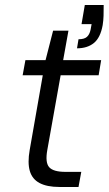

<svg xmlns="http://www.w3.org/2000/svg" viewBox="-20 -743 432 763"><path d="M216 0Q167 0 137.5 -15.5Q108 -31 98.5 -63.5Q89 -96 98 -147L150 -444H70L81 -504H161L191 -621H252L231 -504H382L372 -444H221L168 -147Q159 -97 175.5 -78.5Q192 -60 240 -60H303L292 0ZM286 -551 292 -587Q315 -587 325.5 -596.5Q336 -606 340 -625L344 -647H304L317 -723H392Q392 -698 391.5 -680Q391 -662 388 -643Q379 -593 353 -572Q327 -551 286 -551Z"/></svg>

Font: DM Sans Light
Style: Italic
Weight: 300
Italic angle: -10°
Designer: Colophon Foundry, Jonny Pinhorn
Foundry: Colophon Foundry
Version: Version 4.004;gftools[0.9.30]